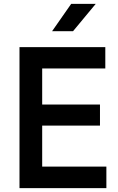

<svg xmlns="http://www.w3.org/2000/svg" viewBox="-20 -970 606 990"><path d="M80.5 0V-727H523V-617H197.5V-431H495.5V-322.5H197.5V-111H528.5V0ZM248.5 -809 347 -950H473.5L356.5 -809Z"/></svg>

Font: Spline Sans Medium
Style: Regular
Weight: 500
Designer: Eben Sorkin, Mirko Velimirovic
Foundry: Sorkin Type
Version: Version 1.000; ttfautohint (v1.8.3)